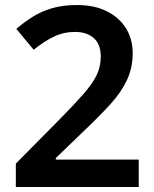

<svg xmlns="http://www.w3.org/2000/svg" viewBox="-20 -744 612 764"><path d="M532 0H43V-93L225 -277Q279 -332 313.5 -371.5Q348 -411 364.5 -445Q381 -479 381 -519Q381 -568 353 -592.5Q325 -617 279 -617Q234 -617 195 -598.5Q156 -580 114 -546L45 -629Q75 -655 109 -676.5Q143 -698 186 -711Q229 -724 286 -724Q355 -724 404.5 -699.5Q454 -675 481 -632Q508 -589 508 -532Q508 -474 485 -425Q462 -376 418.5 -328.5Q375 -281 315 -224L202 -115V-109H532Z"/></svg>

Font: Noto Sans Hebrew SemiBold
Style: Regular
Weight: 600
Designer: Monotype Design Team
Foundry: Monotype Imaging Inc.
Version: Version 2.003